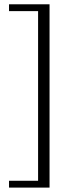

<svg xmlns="http://www.w3.org/2000/svg" viewBox="-20 -730 347 872"><path d="M205 -710.5V122H21V91H153V-679.5H21V-710.5Z"/></svg>

Font: Newsreader Light
Style: Regular
Weight: 300
Designer: Hugues Gentile
Foundry: Production Type
Version: Version 1.003